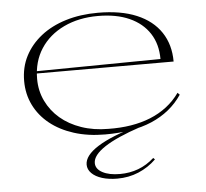

<svg xmlns="http://www.w3.org/2000/svg" viewBox="-52 -570 894 835"><g transform="rotate(-5 395.0 -152.0)"><path d="M405 -515Q505 -515 574 -486Q643 -457 679 -403Q715 -349 715 -275H117V-285L659 -291Q659 -356 628.5 -403Q598 -450 541 -475.5Q484 -501 404 -501Q320 -501 255 -470Q190 -439 153.5 -383Q117 -327 117 -251Q117 -199 138.5 -154.5Q160 -110 198 -77.5Q236 -45 289.5 -26.5Q343 -8 407 -8Q459 -7 505.5 -14.5Q552 -22 591.5 -38Q631 -54 663.5 -79Q696 -104 720 -138L729 -129Q704 -92 670.5 -65Q637 -38 595 -20Q553 -2 502 6.5Q451 15 391 15Q316 15 255 -4.5Q194 -24 150.5 -59Q107 -94 83.5 -142Q60 -190 60 -247Q60 -307 85 -355.5Q110 -404 155.5 -440Q201 -476 264.5 -495.5Q328 -515 405 -515ZM546 -4Q441 31 388 66Q335 101 335 135Q335 161 364 176.5Q393 192 440 192Q483 192 520.5 178Q558 164 590 135L597 142Q563 175 520 193Q477 211 427 211Q390 211 361 202Q332 193 315.5 176.5Q299 160 299 139Q299 99 358.5 61.5Q418 24 536 -10Z"/></g></svg>

Font: Kalnia SemiExpanded ExtraLight
Style: Regular
Weight: 250
Width: 6
Designer: Frida Medrano
Foundry: Frida Medrano
Version: Version 1.105